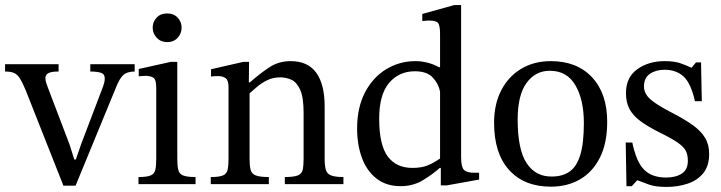

<svg xmlns="http://www.w3.org/2000/svg" viewBox="-33 -726 2843 757"><path d="M265 6H217L68 -371Q55 -402 45 -417.5Q35 -433 22 -438.5Q9 -444 -13 -444V-473H198V-444Q169 -444 157.5 -437.5Q146 -431 146 -419Q146 -409 149 -400Q152 -391 156 -380L241 -157L260 -97H266L287 -158L373 -384Q374 -388 377 -396.5Q380 -405 380 -417Q380 -434 365 -439Q350 -444 323 -444V-473H498V-444Q469 -444 453.5 -430.5Q438 -417 423 -378Z M738 0H513V-28Q547 -28 561.5 -34.5Q576 -41 579.5 -57Q583 -73 583 -101V-380Q583 -412 572 -419.5Q561 -427 539 -427Q529 -427 521.5 -426Q514 -425 514 -425V-454L640 -482H666V-101Q666 -72 670 -56Q674 -40 689.5 -34Q705 -28 738 -28ZM626 -560Q601 -560 585 -577Q569 -594 569 -617Q569 -640 584.5 -656.5Q600 -673 626 -673Q652 -673 667.5 -656.5Q683 -640 683 -617Q683 -594 667.5 -577Q652 -560 626 -560Z M1321 0H1090V-28Q1126 -28 1141.5 -34.5Q1157 -41 1160.5 -57Q1164 -73 1164 -101V-282Q1164 -342 1150.5 -372Q1137 -402 1116 -411.5Q1095 -421 1072 -421Q1043 -421 1020 -409.5Q997 -398 978.5 -382Q960 -366 944 -352L937 -401H952Q993 -437 1029.5 -461Q1066 -485 1113 -485Q1181 -485 1214 -439Q1247 -393 1247 -307V-101Q1247 -73 1251.5 -57Q1256 -41 1272 -34.5Q1288 -28 1321 -28ZM1027 0H798V-28Q832 -28 846.5 -34.5Q861 -41 864.5 -57Q868 -73 868 -101V-382Q868 -409 857 -417.5Q846 -426 826 -426Q813 -426 806 -425Q799 -424 799 -424V-453L926 -482H949L948 -390L951 -369V-101Q951 -73 955 -57Q959 -41 975 -34.5Q991 -28 1027 -28Z M1546 8Q1490 8 1451.5 -22Q1413 -52 1394 -103.5Q1375 -155 1375 -219Q1375 -302 1406 -361.5Q1437 -421 1489.5 -453Q1542 -485 1605 -485Q1629 -485 1652.5 -479Q1676 -473 1698 -461H1702V-592Q1702 -625 1694.5 -635Q1687 -645 1658 -645Q1651 -645 1641.5 -644Q1632 -643 1632 -643V-671L1758 -706H1785V-107Q1785 -68 1796 -56.5Q1807 -45 1835 -45H1856V-18L1728 5H1705V-64H1701Q1673 -39 1634.5 -15.5Q1596 8 1546 8ZM1593 -64Q1628 -64 1652 -73.5Q1676 -83 1702 -101V-365Q1696 -396 1673 -420.5Q1650 -445 1603 -445Q1540 -445 1501 -399Q1462 -353 1462 -258Q1462 -155 1495.5 -109.5Q1529 -64 1593 -64Z M2139 10Q2034 10 1974.5 -55.5Q1915 -121 1915 -242Q1915 -315 1943 -369.5Q1971 -424 2021.5 -454.5Q2072 -485 2139 -485Q2242 -485 2301.5 -421Q2361 -357 2361 -246Q2361 -162 2332.5 -105Q2304 -48 2254 -19Q2204 10 2139 10ZM2143 -30Q2184 -30 2212 -49Q2240 -68 2254.5 -114Q2269 -160 2269 -241Q2269 -333 2235.5 -390Q2202 -447 2135 -447Q2078 -447 2043 -399Q2008 -351 2008 -255Q2008 -136 2043.5 -82.5Q2079 -29 2143 -30Z M2437 8 2434 -164H2460Q2476 -87 2507 -56.5Q2538 -26 2593 -26Q2631 -26 2655 -41.5Q2679 -57 2679 -92Q2679 -116 2670.5 -132Q2662 -148 2638 -164.5Q2614 -181 2567 -204Q2521 -227 2492 -248.5Q2463 -270 2449 -296Q2435 -322 2435 -359Q2435 -421 2479.5 -453Q2524 -485 2588 -485Q2626 -485 2650 -476.5Q2674 -468 2693 -459H2694L2711 -480H2731L2734 -327H2707Q2691 -398 2662 -424.5Q2633 -451 2587 -451Q2553 -451 2529.5 -435Q2506 -419 2506 -385Q2506 -356 2533 -333Q2560 -310 2623 -278Q2669 -254 2700 -231.5Q2731 -209 2747 -182.5Q2763 -156 2763 -119Q2763 -72 2740 -43.5Q2717 -15 2678.5 -2Q2640 11 2595 11Q2552 11 2526.5 2Q2501 -7 2481 -15H2479L2458 8Z"/></svg>

Font: STIX Two Text
Style: Regular
Weight: 400
Designer: Ross Mills, John Hudson & Paul Hanslow, Tiro Typeworks Ltd; with prior portions MicroPress Inc., and Coen Hoffman.
Foundry: Tiro Typeworks Ltd
Version: Version 2.13 b171